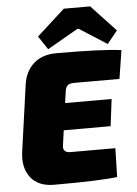

<svg xmlns="http://www.w3.org/2000/svg" viewBox="-61 -973 729 1024"><g transform="rotate(-5 303.5 -461.5)"><path d="M218 -719 170 -791 320 -927H461L592 -787L537 -719L390 -813H382ZM583 -528H343Q317 -528 306 -519Q295 -510 292 -488L283 -425H532L514 -281H263L252 -201Q246 -162 289 -162H529L525 -8Q436 4 187 4Q103 4 62 -48Q21 -100 32 -184L82 -541Q92 -612 138 -653Q184 -694 259 -694Q507 -694 607 -680Z"/></g></svg>

Font: Exo 2.0 Black
Style: Italic
Weight: 900
Italic angle: -8°
Designer: Natanael Gama
Version: Version 1.001;PS 001.001;hotconv 1.0.70;makeotf.lib2.5.58329